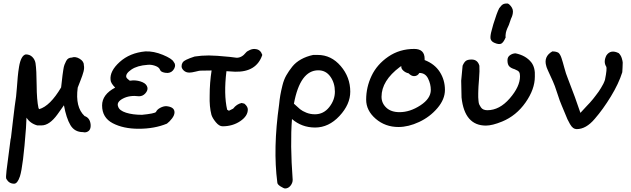

<svg xmlns="http://www.w3.org/2000/svg" viewBox="-20 -711 3572 1087"><path d="M60 329Q31 329 16 302Q12 297 17 254.5Q22 212 30 154Q38 96 40 77L42 69Q44 54 54 -33Q64 -120 71 -164Q73 -179 75.5 -213.5Q78 -248 80.5 -276Q83 -304 88 -334Q93 -364 102.5 -382Q112 -400 126 -403Q148 -403 162.5 -389Q177 -375 181 -354Q187 -314 187.5 -229.5Q188 -145 198 -99L202 -93Q264 -111 326 -216Q328 -229 330 -250.5Q332 -272 334 -285.5Q336 -299 338.5 -316.5Q341 -334 345 -344.5Q349 -355 354.5 -365.5Q360 -376 368 -380.5Q376 -385 386 -385Q407 -393 431.5 -378Q456 -363 455 -340Q458 -326 453 -306Q448 -286 435 -253.5Q422 -221 420 -215Q405 -104 459 -54Q489 -44 493 -7Q496 27 472 36Q462 40 450 37Q402 37 378.5 -3Q355 -43 342 -115L305 -63Q260 -1 215 -1H191Q151 -12 130 -45Q127 9 127 15Q111 230 93 287Q79 329 60 329Z M765 18Q678 18 618 -13.5Q558 -45 558 -114Q558 -176 632 -215Q607 -240 606 -258Q600 -308 657.5 -360Q715 -412 803 -420Q850 -422 902 -400.5Q954 -379 963 -361Q978 -344 966 -322Q954 -300 930 -298Q913 -298 902.5 -302Q892 -306 889 -310.5Q886 -315 882 -323Q875 -333 855 -339.5Q835 -346 816 -344Q757 -340 723.5 -317Q690 -294 695 -274Q699 -265 715 -254Q727 -256 734 -256Q763 -256 787 -245.5Q811 -235 815 -214Q817 -198 802.5 -182Q788 -166 767 -166Q714 -173 676 -153Q638 -133 649 -107Q656 -85 693.5 -73Q731 -61 784 -61Q855 -68 863 -77Q869 -91 887 -100.5Q905 -110 921 -110Q968 -106 968 -75Q968 -59 954 -40.5Q940 -22 925 -11Q855 18 765 18Z M1008 -336Q1008 -348 1014 -357Q1020 -366 1034 -372.5Q1048 -379 1056 -382Q1064 -385 1082 -391Q1120 -397 1162 -397Q1200 -397 1280 -389L1320 -384Q1349 -384 1372 -413Q1378 -421 1395.5 -428.5Q1413 -436 1428 -433Q1455 -430 1465 -400Q1432 -302 1311 -305L1262 -308Q1246 -177 1266 -90L1276 -84L1300 -96Q1320 -122 1348 -128Q1349 -127 1356 -126Q1363 -125 1365 -123Q1383 -107 1383 -91Q1383 -54 1340 -25Q1297 4 1240 4Q1221 4 1202 -19Q1183 -42 1177 -61Q1165 -107 1167 -169Q1167 -243 1178 -312L1114 -311Q1109 -311 1087 -305.5Q1065 -300 1052 -300Q1033 -300 1020.5 -311.5Q1008 -323 1008 -336Z M1550 322Q1525 130 1560 -118Q1563 -149 1567 -172Q1571 -195 1579 -227.5Q1587 -260 1601 -284.5Q1615 -309 1634.5 -333.5Q1654 -358 1684.5 -375Q1715 -392 1753 -400H1779Q1855 -400 1909 -337Q1963 -274 1963 -192Q1963 -120 1902 -54.5Q1841 11 1764 11Q1689 11 1633 -37Q1622 105 1637 307Q1637 325 1624.5 340.5Q1612 356 1594 356Q1587 356 1568.5 344.5Q1550 333 1550 322ZM1644 -124Q1665 -104 1678.5 -93Q1692 -82 1714.5 -73Q1737 -64 1763 -64Q1812 -64 1844 -104.5Q1876 -145 1876 -192Q1876 -241 1850.5 -277Q1825 -313 1782 -313Q1679 -313 1644 -124Z M2236 8Q2161 8 2107 -38.5Q2053 -85 2053 -147Q2053 -217 2083.5 -281.5Q2114 -346 2178 -390Q2242 -434 2325 -434Q2384 -434 2384 -378V-371Q2441 -349 2470 -303.5Q2499 -258 2499 -202Q2499 -149 2456.5 -99Q2414 -49 2353 -20.5Q2292 8 2236 8ZM2242 -76Q2301 -76 2360 -114.5Q2419 -153 2419 -202Q2419 -235 2403.5 -266.5Q2388 -298 2354 -298Q2344 -280 2324 -280Q2309 -280 2293 -296Q2277 -299 2263.5 -311Q2250 -323 2252 -337L2244 -332Q2140 -254 2140 -163Q2140 -127 2167 -101.5Q2194 -76 2242 -76Z M2731 0Q2610 0 2593 -159L2591 -254L2599 -339Q2608 -360 2618.5 -367Q2629 -374 2650 -374Q2684 -374 2694 -339Q2696 -312 2692 -263Q2688 -214 2688 -200Q2688 -197 2687.5 -182Q2687 -167 2687.5 -160.5Q2688 -154 2689 -140Q2690 -126 2693.5 -119Q2697 -112 2702.5 -103.5Q2708 -95 2717.5 -91Q2727 -87 2739 -87Q2808 -87 2866 -154Q2924 -221 2924 -279Q2924 -295 2919 -303Q2914 -311 2898 -317L2894 -319Q2873 -325 2863 -335.5Q2853 -346 2853 -370Q2853 -389 2868 -399Q2883 -409 2899 -409Q2957 -397 2988 -358Q3011 -328 3008 -277Q3008 -206 2955.5 -131Q2903 -56 2823 -23Q2767 0 2731 0ZM2757 -493Q2755 -509 2763.5 -539Q2772 -569 2773 -574Q2793 -639 2806 -664Q2818 -681 2827.5 -686.5Q2837 -692 2855 -691L2862 -687Q2884 -667 2884 -646.5Q2884 -626 2873 -605Q2862 -575 2861 -570Q2860 -567 2856 -559Q2852 -551 2851 -548Q2850 -545 2847 -537Q2844 -529 2844 -526Q2844 -523 2842.5 -514Q2841 -505 2843 -500Q2831 -471 2818 -464Q2805 -457 2778 -469Q2760 -477 2757 -493Z M3245 20Q3234 20 3225 13.5Q3216 7 3207 -8.5Q3198 -24 3192.5 -36Q3187 -48 3176.5 -74.5Q3166 -101 3160 -114Q3150 -136 3135 -183Q3120 -230 3110 -251Q3073 -330 3073 -336Q3056 -391 3107 -420Q3129 -420 3142 -412Q3152 -403 3159 -382Q3166 -361 3175 -327Q3184 -293 3194 -269Q3240 -151 3266 -72Q3270 -76 3283.5 -91Q3297 -106 3302 -111Q3307 -116 3319.5 -129.5Q3332 -143 3337.5 -150.5Q3343 -158 3353 -170.5Q3363 -183 3369 -192Q3375 -201 3382.5 -213Q3390 -225 3395.5 -236Q3401 -247 3405 -259Q3418 -323 3412 -334Q3395 -361 3413 -397Q3437 -433 3483 -410Q3495 -398 3500 -382Q3505 -366 3505.5 -357Q3506 -348 3504.5 -327.5Q3503 -307 3503 -302Q3483 -238 3438.5 -165Q3394 -92 3347 -38Q3298 20 3245 20Z"/></svg>

Font: Excalifont
Style: Regular
Weight: 400
Designer: Your Own Font Foundry (Virgil); Ján Filípek / DizajnDesign (Excalifont, modifications)
Foundry: Your Own Font Foundry (Virgil); Ján Filípek / DizajnDesign (Excalifont, modifications)
Version: Version 1.000;Glyphs 3.2 (3227)